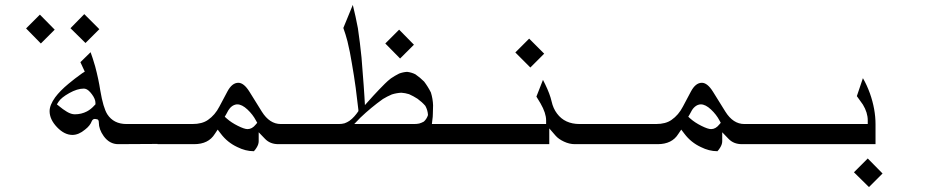

<svg xmlns="http://www.w3.org/2000/svg" viewBox="-20 -595 3772 773"><path d="M200.2 -475.6 144.5 -419.9 85 -480.5 140.6 -536.1ZM379.9 -477.5 324.2 -421.9 263.7 -481.4 319.3 -538.1ZM628.9 -15.6 456.1 -14.6Q420.9 -14.6 397.5 -46.9Q377.9 -74.2 377.9 -101.6Q377.9 -113.3 371.1 -114.7Q364.3 -116.2 362.3 -116.2Q353.5 -116.2 349.6 -107.4Q342.8 -88.9 322.3 -73.2Q296.9 -51.8 271.5 -51.8Q239.3 -51.8 209.5 -83Q179.7 -114.3 179.7 -147.5Q179.7 -171.9 202.1 -203.1Q221.7 -229.5 255.9 -257.8Q280.3 -278.3 310.5 -299.8L321.3 -306.6L303.7 -344.7L344.7 -384.8Q352.5 -364.3 363.3 -327.1Q377 -275.4 383.8 -230.5Q395.5 -161.1 412.1 -134.8Q437.5 -95.7 489.3 -95.7Q491.2 -95.7 492.2 -95.7H628.9ZM281.2 -134.8Q307.6 -134.8 330.1 -146.5Q346.7 -155.3 360.4 -170.9L364.3 -174.8V-180.7Q364.3 -196.3 350.1 -215.3Q335.9 -234.4 324.2 -237.3Q321.3 -238.3 318.4 -238.3H317.4Q291 -238.3 258.8 -220.2Q226.6 -202.1 215.8 -185.5L209 -174.8L218.8 -167Q232.4 -155.3 249.5 -145Q266.6 -134.8 281.2 -134.8Z M1250 -14.6H1100.6Q1067.4 -14.6 1046.9 -36.1Q1046.9 -36.1 1021.5 -62.5V-26.4Q1021.5 -13.7 1012.7 0Q1005.9 10.7 1002.9 12.7Q1002.9 12.7 1002.9 13.7Q1002 13.7 1001 13.7Q968.8 13.7 935.5 -2.9Q895.5 -21.5 869.1 -56.6L856.4 -73.2L844.7 -55.7Q819.3 -14.6 761.7 -14.6H614.3V-95.7H754.9Q793.9 -95.7 817.4 -112.3Q845.7 -131.8 863.3 -166L895.5 -226.6Q914.1 -261.7 939.5 -261.7Q961.9 -261.7 984.4 -225.6L1034.2 -145.5Q1065.4 -95.7 1110.4 -95.7H1250ZM976.6 -75.2Q995.1 -75.2 1009.8 -93.8L1015.6 -100.6L1010.7 -109.4Q998 -133.8 976.1 -154.3Q954.1 -174.8 935.5 -174.8Q934.6 -174.8 933.1 -174.8Q931.6 -174.8 930.2 -174.3Q928.7 -173.8 927.7 -173.8Q916 -170.9 906.2 -160.2Q900.4 -154.3 890.6 -134.8L884.8 -125L893.6 -117.2Q911.1 -101.6 937.5 -88.4Q963.9 -75.2 976.6 -75.2Z M1646.5 -415 1590.8 -359.4 1531.2 -419.9 1586.9 -475.6ZM1877.9 -14.6H1232.4V-95.7H1344.7Q1356.4 -95.7 1367.2 -98.6Q1377.9 -102.5 1386.7 -108.4Q1397.5 -116.2 1406.2 -126Q1415 -135.7 1422.9 -147.5V-152.3Q1418 -197.3 1412.1 -241.2Q1405.3 -291 1396.5 -340.8Q1389.6 -384.8 1378.9 -428.7Q1372.1 -455.1 1362.3 -482.4L1400.4 -575.2Q1412.1 -528.3 1420.9 -481.4Q1429.7 -421.9 1435.5 -363.3Q1440.4 -306.6 1444.3 -250Q1446.3 -227.5 1447.3 -205.1L1449.2 -171.9L1483.4 -210Q1505.9 -234.4 1529.3 -257.8Q1541 -269.5 1553.7 -279.3Q1569.3 -290 1586.9 -298.8Q1602.5 -304.7 1619.1 -305.7Q1636.7 -303.7 1652.3 -295.9Q1670.9 -283.2 1687.5 -266.6Q1703.1 -246.1 1714.8 -222.7Q1722.7 -197.3 1723.6 -170.9Q1723.6 -154.3 1722.7 -136.7Q1722.7 -125 1720.7 -112.3L1718.8 -95.7H1877.9ZM1647.5 -95.7Q1658.2 -95.7 1668 -97.7Q1677.7 -100.6 1686.5 -105.5Q1698.2 -116.2 1703.1 -131.8Q1702.1 -151.4 1692.4 -168.9Q1678.7 -184.6 1661.1 -197.3Q1644.5 -208 1627 -215.8Q1611.3 -220.7 1595.7 -221.7Q1576.2 -220.7 1557.6 -214.8Q1539.1 -207 1521.5 -196.3Q1473.6 -162.1 1430.7 -121.1L1406.2 -95.7Z M2170.9 -378.9 2115.2 -323.2 2054.7 -383.8 2110.4 -439.5ZM1858.4 -14.6V-95.7H2178.7V-110.4Q2178.7 -139.6 2156.2 -178.7Q2150.4 -188.5 2139.6 -206.1L2166 -273.4Q2170.9 -263.7 2174.8 -255.9Q2194.3 -215.8 2200.7 -187Q2207 -158.2 2222.7 -137.7Q2253.9 -95.7 2313.5 -95.7H2495.1V-14.6H2293.9Q2272.5 -14.6 2250.5 -24.9Q2228.5 -35.2 2216.8 -48.8L2191.4 -78.1V-14.6Z M3116.2 -14.6H2966.8Q2933.6 -14.6 2913.1 -36.1Q2913.1 -36.1 2887.7 -62.5V-26.4Q2887.7 -13.7 2878.9 0Q2872.1 10.7 2869.1 12.7Q2869.1 12.7 2869.1 13.7Q2868.2 13.7 2867.2 13.7Q2835 13.7 2801.8 -2.9Q2761.7 -21.5 2735.4 -56.6L2722.7 -73.2L2710.9 -55.7Q2685.5 -14.6 2627.9 -14.6H2480.5V-95.7H2621.1Q2660.2 -95.7 2683.6 -112.3Q2711.9 -131.8 2729.5 -166L2761.7 -226.6Q2780.3 -261.7 2805.7 -261.7Q2828.1 -261.7 2850.6 -225.6L2900.4 -145.5Q2931.6 -95.7 2976.6 -95.7H3116.2ZM2842.8 -75.2Q2861.3 -75.2 2876 -93.8L2881.8 -100.6L2877 -109.4Q2864.3 -133.8 2842.3 -154.3Q2820.3 -174.8 2801.8 -174.8Q2800.8 -174.8 2799.3 -174.8Q2797.9 -174.8 2796.4 -174.3Q2794.9 -173.8 2793.9 -173.8Q2782.2 -170.9 2772.5 -160.2Q2766.6 -154.3 2756.8 -134.8L2751 -125L2759.8 -117.2Q2777.3 -101.6 2803.7 -88.4Q2830.1 -75.2 2842.8 -75.2Z M3533.2 103.5 3478.5 158.2 3418 98.6 3473.6 43ZM3504.9 -94.7V-14.6H3102.5V-95.7H3473.6V-110.4Q3473.6 -141.6 3454.1 -173.8Q3447.3 -183.6 3429.7 -208L3454.1 -280.3Q3469.7 -253.9 3482.4 -218.8Q3504.9 -155.3 3504.9 -94.7Z"/></svg>

Font: Thabit
Style: Regular
Weight: 500
Designer: Regenerated by Nadim Shaikli
Foundry: MAK Alagha
Version: 0.01